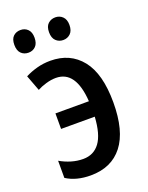

<svg xmlns="http://www.w3.org/2000/svg" viewBox="-140 -802 682 884"><g transform="rotate(-20 201.0 -360.0)"><path d="M149 10Q78 10 30 -21V-105Q56 -90 84.5 -81.5Q113 -73 142 -73Q194 -73 223.5 -113Q253 -153 258 -238H93V-314H257Q247 -467 150 -467Q127 -467 101.5 -459.5Q76 -452 58 -442L29 -519Q56 -533 87.5 -541.5Q119 -550 153 -550Q250 -550 305.5 -480.5Q361 -411 361 -271Q361 -131 306 -60.5Q251 10 149 10ZM23 -675Q23 -703 37 -716.5Q51 -730 73 -730Q94 -730 108 -716Q122 -702 122 -675Q122 -647 108 -633Q94 -619 73 -619Q51 -619 37 -633Q23 -647 23 -675ZM193 -675Q193 -703 207.5 -716.5Q222 -730 243 -730Q264 -730 278.5 -716Q293 -702 293 -675Q293 -647 278.5 -633Q264 -619 243 -619Q222 -619 207.5 -633Q193 -647 193 -675Z"/></g></svg>

Font: Avrile Sans Condensed Medium
Style: Regular
Weight: 500
Width: 3
Designer: Monotype Design Team
Foundry: Monotype Imaging Inc.
Version: Version 2.001;September 10, 2019;FontCreator 11.5.0.2425 64-